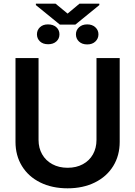

<svg xmlns="http://www.w3.org/2000/svg" viewBox="-20 -1027 745 1058"><path d="M639.6 -707V-245.1Q639.6 -169.9 603.8 -111.8Q567.9 -53.7 502.7 -21.5Q437.5 10.7 352.5 10.7Q267.1 10.7 201.9 -21.5Q136.7 -53.7 101.1 -111.8Q65.4 -169.9 65.4 -245.1V-707H192.4V-255.9Q192.4 -211.4 212.2 -176.8Q231.9 -142.1 268.3 -122.3Q304.7 -102.5 352.5 -102.5Q400.4 -102.5 436.5 -122.1Q472.7 -141.6 492.2 -176.5Q511.7 -211.4 511.7 -255.9V-707ZM244.1 -892.6Q273.4 -892.6 290.5 -877Q307.6 -861.3 307.6 -837.9Q307.6 -814 290.5 -798.6Q273.4 -783.2 245.1 -783.2Q216.8 -783.2 200.2 -798.8Q183.6 -814.5 183.6 -837.9Q183.6 -861.3 200.2 -877Q216.8 -892.6 244.1 -892.6ZM460.9 -892.6Q488.3 -892.6 505.4 -876.7Q522.5 -860.8 522.5 -837.9Q522.5 -814.5 505.6 -798.3Q488.8 -782.2 460.9 -782.2Q432.1 -782.2 415.3 -798.1Q398.4 -814 398.4 -837.9Q398.4 -860.8 415.5 -876.7Q432.6 -892.6 460.9 -892.6ZM352.5 -952.1 418 -1006.8H527.3V-999L395.5 -891.6H309.6L177.7 -999V-1006.8H286.1Z"/></svg>

Font: Pretendard JP SemiBold
Style: Regular
Weight: 600
Designer: Base glyphs from Inter by Rasmus Andersson; Hangeul glyphs from Noto Sans CJK(Source Han Sans) by Jang Soo-young and Kan
Foundry: Kil Hyung-jin
Version: Version 1.309